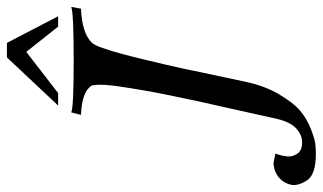

<svg xmlns="http://www.w3.org/2000/svg" viewBox="-239 -710 933 555"><g transform="rotate(-90 227.5 -432.5)"><path d="M485 -693 480 -665Q409 -662 381 -633Q375 -627 366.5 -603Q358 -579 350 -549.5Q342 -520 333 -482.5Q324 -445 317.5 -417.5Q311 -390 305.5 -364Q300 -338 300 -337L269 -191Q257 -134 232.5 -92.5Q208 -51 185 -31.5Q162 -12 132.5 -0.5Q103 11 89 12.5Q75 14 60 14Q1 14 -16 -11Q-35 -40 -28 -62Q-21 -85 -1 -98Q9 -104 19.5 -106.5Q30 -109 36.5 -108Q43 -107 51 -105Q59 -103 61 -103Q55 -87 53 -70Q51 -53 61.5 -38.5Q72 -24 98 -26Q117 -27 134.5 -43.5Q152 -60 161 -97L215 -339Q215 -341 222.5 -375.5Q230 -410 236.5 -444Q243 -478 250.5 -524Q258 -570 259.5 -594Q261 -618 258 -633Q242 -662 173 -665L180 -693Q195 -686 330 -686Q467 -686 485 -693ZM458 -731H428L355 -823L236 -731H200L339 -879H381Z"/></g></svg>

Font: GFS Artemisia
Style: Italic
Weight: 400
Italic angle: -12°
Designer: Takis Katsoulidis and George D. Matthiopoulos
Foundry: George Matthiopoulos and Takis Katsoulidis
Version: Version 1.0